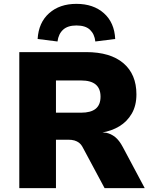

<svg xmlns="http://www.w3.org/2000/svg" viewBox="-20 -975 791 995"><path d="M80 0V-705H426Q552 -705 619.5 -647.5Q687 -590 687 -486Q687 -428 663 -386.5Q639 -345 598.5 -320.5Q558 -296 507 -288L509 -289L530 -287Q555 -282 576.5 -265Q598 -248 617 -212L730 0H522L410 -209Q402 -225 391 -234Q380 -243 366 -247Q352 -251 334 -251H270V0ZM270 -391H400Q451 -391 476 -411.5Q501 -432 501 -474Q501 -516 476 -537Q451 -558 400 -558H270ZM278 -760 175 -773Q180 -858 234.5 -906.5Q289 -955 376 -955Q464 -955 518.5 -906.5Q573 -858 577 -773L474 -760Q470 -798 446.5 -820.5Q423 -843 376 -843Q331 -843 307 -821Q283 -799 278 -760Z"/></svg>

Font: Nunito Sans 8pt Black
Style: Regular
Weight: 900
Version: Version 3.101;gftools[0.9.27]